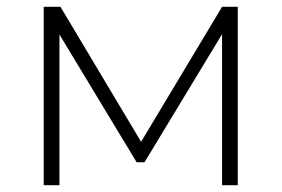

<svg xmlns="http://www.w3.org/2000/svg" viewBox="-20 -542 824 562"><path d="M108 0H154V-441L380 -67H403L630 -442V0H676V-522H630L393 -127L157 -522H108Z"/></svg>

Font: Montserrat Light
Style: Regular
Weight: 300
Designer: Julieta Ulanovsky
Foundry: Julieta Ulanovsky
Version: Version 7.200